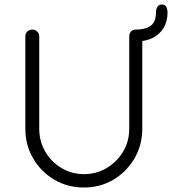

<svg xmlns="http://www.w3.org/2000/svg" viewBox="-20 -833 772 862"><path d="M589.2 -700.2Q602.5 -700.2 610.6 -691.4Q618.8 -682.5 618.8 -670V-255.5Q618.8 -181.5 583.6 -121.6Q548.5 -61.8 489.5 -26.5Q430.5 8.8 356.8 8.8Q283 8.8 223.5 -26.5Q164 -61.8 128.9 -121.6Q93.8 -181.5 93.8 -255.5V-670Q93.8 -682.5 102.4 -691.4Q111 -700.2 125.5 -700.2Q138 -700.2 147.1 -691.4Q156.2 -682.5 156.2 -670V-255.5Q156.2 -198 183.4 -151.8Q210.5 -105.5 256.5 -78.4Q302.5 -51.2 356.8 -51.2Q412.5 -51.2 458.5 -78.4Q504.5 -105.5 532.4 -151.8Q560.2 -198 560.2 -255.5V-670Q560.2 -682.5 568.1 -691.4Q576 -700.2 589.2 -700.2ZM586.2 -646.5V-700Q633.5 -700 656.9 -717.6Q680.2 -735.2 680.2 -777Q680.2 -790.5 686.5 -801.6Q692.8 -812.8 706.5 -812.8Q722.5 -812.8 727.4 -800.6Q732.2 -788.5 732.2 -777Q732.2 -737.8 714.8 -708.2Q697.2 -678.8 665 -662.6Q632.8 -646.5 586.2 -646.5Z"/></svg>

Font: Quicksand Variable Light
Style: Regular
Weight: 300
Designer: Andrew Paglinawan
Foundry: Andrew Paglinawan
Version: Version 3.004